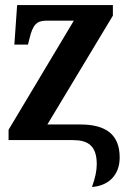

<svg xmlns="http://www.w3.org/2000/svg" viewBox="-20 -556 502 762"><path d="M345 186C408 182 455 141 455 69C455 -23 399 -62 299 -62H168L428 -494V-536H48L37 -379H91L97 -403C110 -457 125 -474 164 -474H273L14 -41V0H269C329 0 364 22 364 96C364 121 358 150 345 186Z"/></svg>

Font: Noto Serif Condensed
Style: Bold
Weight: 700
Width: 3
Designer: Monotype Design Team
Foundry: Monotype Imaging Inc.
Version: Version 2.015